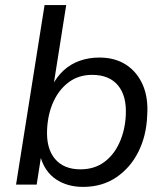

<svg xmlns="http://www.w3.org/2000/svg" viewBox="-20 -725 650 754"><path d="M306 9Q245 9 200.5 -20.5Q156 -50 139 -109H141L124 0H43L155 -705H240L190 -389H185Q204 -425 231 -449.5Q258 -474 293.5 -486.5Q329 -499 370 -499Q432 -499 475.5 -470.5Q519 -442 541 -391Q563 -340 558 -271Q555 -192 523.5 -129Q492 -66 436.5 -28.5Q381 9 306 9ZM296 -60Q350 -60 388.5 -88Q427 -116 449 -164.5Q471 -213 474 -272Q478 -348 443.5 -389.5Q409 -431 342 -431Q289 -431 250.5 -402.5Q212 -374 190 -326Q168 -278 165 -218Q161 -143 195.5 -101.5Q230 -60 296 -60Z"/></svg>

Font: Nunito Sans 10pt
Style: Italic
Weight: 400
Italic angle: -9°
Designer: Vernon Adams
Foundry: Vernon Adams
Version: Version 3.101;gftools[0.9.27]